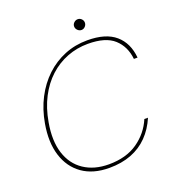

<svg xmlns="http://www.w3.org/2000/svg" viewBox="-151 -960 989 1090"><g transform="rotate(-20 343.5 -415.5)"><path d="M324 12Q226 12 161.5 -33.5Q97 -79 71.5 -160.5Q46 -242 65 -350Q79 -431 113.5 -497.5Q148 -564 199 -612Q250 -660 314 -686Q378 -712 452 -712Q563 -712 621 -662Q679 -612 687 -522H665Q657 -599 606 -645.5Q555 -692 448 -692Q382 -692 322.5 -669Q263 -646 215 -602Q167 -558 134 -494.5Q101 -431 87 -350Q68 -243 92.5 -166.5Q117 -90 178.5 -49Q240 -8 328 -8Q433 -8 502.5 -56.5Q572 -105 604 -181H626Q600 -120 557.5 -76.5Q515 -33 456.5 -10.5Q398 12 324 12ZM442 -778Q429 -778 419 -788Q409 -798 409 -811Q409 -824 419 -833.5Q429 -843 442 -843Q455 -843 464.5 -833.5Q474 -824 474 -811Q474 -798 464.5 -788Q455 -778 442 -778Z"/></g></svg>

Font: DM Sans 18pt Thin
Style: Italic
Weight: 250
Italic angle: -10°
Designer: Colophon Foundry, Jonny Pinhorn
Foundry: Colophon Foundry
Version: Version 4.004;gftools[0.9.30]